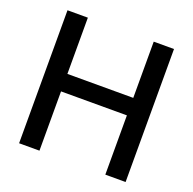

<svg xmlns="http://www.w3.org/2000/svg" viewBox="-128 -858 993 987"><g transform="rotate(20 368.5 -364.0)"><path d="M77.1 0V-727.5H188.5V-419.9H548.8V-727.5H659.7V0H548.8V-324.2H188.5V0Z"/></g></svg>

Font: Inter 18pt Medium
Style: Regular
Weight: 500
Designer: Rasmus Andersson
Foundry: rsms
Version: Version 4.001;git-66647c0bb